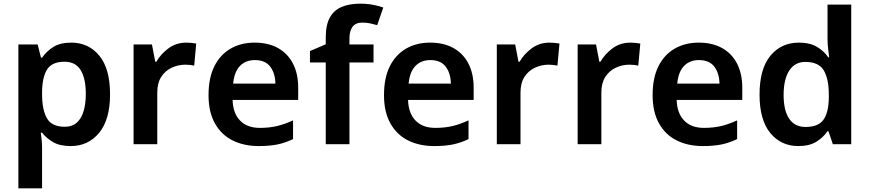

<svg xmlns="http://www.w3.org/2000/svg" viewBox="-20 -785 4733 1045"><path d="M368 -553Q462 -553 520.5 -482Q579 -411 579 -272Q579 -134 519.5 -62Q460 10 365 10Q305 10 268 -12Q231 -34 209 -63H202Q205 -44 207 -22Q209 0 209 20V240H80V-543H185L203 -471H209Q232 -505 269.5 -529Q307 -553 368 -553ZM331 -449Q265 -449 238 -409.5Q211 -370 209 -289V-273Q209 -187 235.5 -141Q262 -95 333 -95Q372 -95 397 -116.5Q422 -138 434.5 -178.5Q447 -219 447 -274Q447 -358 419 -403.5Q391 -449 331 -449Z M994 -553Q1006 -553 1022 -551.5Q1038 -550 1048 -548L1037 -428Q1028 -430 1014 -431.5Q1000 -433 989 -433Q950 -433 914.5 -416.5Q879 -400 857.5 -366.5Q836 -333 836 -281V0H707V-543H807L825 -449H831Q855 -491 897 -522Q939 -553 994 -553Z M1366 -553Q1440 -553 1493 -523.5Q1546 -494 1574.5 -439Q1603 -384 1603 -307V-241H1246Q1248 -169 1286.5 -129Q1325 -89 1394 -89Q1446 -89 1488 -99Q1530 -109 1575 -130V-28Q1534 -8 1491 1Q1448 10 1388 10Q1308 10 1246.5 -20.5Q1185 -51 1150 -113Q1115 -175 1115 -267Q1115 -361 1146.5 -424Q1178 -487 1234.5 -520Q1291 -553 1366 -553ZM1367 -458Q1317 -458 1286 -426Q1255 -394 1249 -330H1479Q1478 -386 1451 -422Q1424 -458 1367 -458Z M2013 -445H1882V0H1753V-445H1667V-507L1753 -544V-581Q1753 -650 1775.5 -690Q1798 -730 1840 -747.5Q1882 -765 1940 -765Q1980 -765 2012.5 -758.5Q2045 -752 2066 -744L2033 -648Q2016 -653 1996 -657.5Q1976 -662 1951 -662Q1916 -662 1899 -639.5Q1882 -617 1882 -577V-543H2013Z M2321 -553Q2395 -553 2448 -523.5Q2501 -494 2529.5 -439Q2558 -384 2558 -307V-241H2201Q2203 -169 2241.5 -129Q2280 -89 2349 -89Q2401 -89 2443 -99Q2485 -109 2530 -130V-28Q2489 -8 2446 1Q2403 10 2343 10Q2263 10 2201.5 -20.5Q2140 -51 2105 -113Q2070 -175 2070 -267Q2070 -361 2101.5 -424Q2133 -487 2189.5 -520Q2246 -553 2321 -553ZM2322 -458Q2272 -458 2241 -426Q2210 -394 2204 -330H2434Q2433 -386 2406 -422Q2379 -458 2322 -458Z M2971 -553Q2983 -553 2999 -551.5Q3015 -550 3025 -548L3014 -428Q3005 -430 2991 -431.5Q2977 -433 2966 -433Q2927 -433 2891.5 -416.5Q2856 -400 2834.5 -366.5Q2813 -333 2813 -281V0H2684V-543H2784L2802 -449H2808Q2832 -491 2874 -522Q2916 -553 2971 -553Z M3411 -553Q3423 -553 3439 -551.5Q3455 -550 3465 -548L3454 -428Q3445 -430 3431 -431.5Q3417 -433 3406 -433Q3367 -433 3331.5 -416.5Q3296 -400 3274.5 -366.5Q3253 -333 3253 -281V0H3124V-543H3224L3242 -449H3248Q3272 -491 3314 -522Q3356 -553 3411 -553Z M3783 -553Q3857 -553 3910 -523.5Q3963 -494 3991.5 -439Q4020 -384 4020 -307V-241H3663Q3665 -169 3703.5 -129Q3742 -89 3811 -89Q3863 -89 3905 -99Q3947 -109 3992 -130V-28Q3951 -8 3908 1Q3865 10 3805 10Q3725 10 3663.5 -20.5Q3602 -51 3567 -113Q3532 -175 3532 -267Q3532 -361 3563.5 -424Q3595 -487 3651.5 -520Q3708 -553 3783 -553ZM3784 -458Q3734 -458 3703 -426Q3672 -394 3666 -330H3896Q3895 -386 3868 -422Q3841 -458 3784 -458Z M4325 10Q4231 10 4172.5 -61Q4114 -132 4114 -270Q4114 -410 4173 -481.5Q4232 -553 4328 -553Q4388 -553 4426.5 -530Q4465 -507 4488 -473H4493Q4491 -488 4487.5 -517Q4484 -546 4484 -572V-760H4613V0H4513L4489 -71H4484Q4461 -37 4423 -13.5Q4385 10 4325 10ZM4364 -94Q4434 -94 4462 -133.5Q4490 -173 4491 -253V-269Q4491 -356 4463.5 -402Q4436 -448 4363 -448Q4306 -448 4275.5 -400.5Q4245 -353 4245 -268Q4245 -183 4275.5 -138.5Q4306 -94 4364 -94Z"/></svg>

Font: Noto Sans Nag Mundari SemiBold
Style: Regular
Weight: 600
Version: Version 1.000